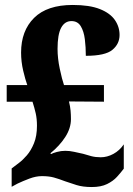

<svg xmlns="http://www.w3.org/2000/svg" viewBox="-20 -744 537 774"><path d="M350 10Q314 10 288.5 2Q263 -6 243 -13Q217 -23 197 -28.5Q177 -34 149 -34Q125 -34 98.5 -24Q72 -14 51 -4L27 9V-65L56 -87Q71 -98 88 -117.5Q105 -137 117 -166.5Q129 -196 129 -237Q129 -265 124 -287Q119 -309 111 -334H7V-401H90Q82 -423 73.5 -459Q65 -495 65 -532Q65 -620 117.5 -672Q170 -724 273 -724Q341 -724 382.5 -707.5Q424 -691 443 -663.5Q462 -636 462 -603Q462 -567 433 -543Q404 -519 326 -519Q326 -554 322 -586Q318 -618 305.5 -638.5Q293 -659 268 -659Q241 -659 226.5 -632Q212 -605 212 -547Q212 -509 221 -466.5Q230 -424 238 -401H399V-334L258 -335Q263 -315 264.5 -298Q266 -281 266 -264Q266 -227 243 -191.5Q220 -156 183 -126L186 -123Q193 -127 209.5 -131.5Q226 -136 243 -136Q261 -136 278.5 -132Q296 -128 315 -124Q331 -119 348 -114.5Q365 -110 386 -110Q412 -110 437 -123.5Q462 -137 479 -162V-64Q467 -48 451.5 -31Q436 -14 411.5 -2Q387 10 350 10Z"/></svg>

Font: Noto Serif Tamil Condensed Black
Style: Italic
Weight: 900
Width: 3
Italic angle: -12°
Designer: Indian Type Foundry, Tom Grace, and the Monotype Design Team
Foundry: Monotype Imaging Inc.
Version: Version 2.003; ttfautohint (v1.8.4.7-5d5b)